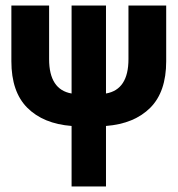

<svg xmlns="http://www.w3.org/2000/svg" viewBox="-20 -672 640 692"><path d="M238 0V-218Q136 -226 78.5 -283.5Q21 -341 21 -451V-652H157V-459Q157 -349 238 -335V-652H362V-335Q443 -349 443 -459V-652H579V-451Q579 -341 521.5 -283.5Q464 -226 362 -218V0Z"/></svg>

Font: Source Code Pro
Style: Bold
Weight: 700
Monospace: yes
Designer: Paul D. Hunt, Teo Tuominen
Foundry: Adobe Systems Incorporated
Version: Version 2.030;PS 1.000;hotconv 16.6.51;makeotf.lib2.5.65220